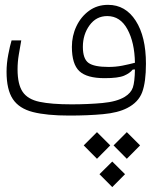

<svg xmlns="http://www.w3.org/2000/svg" viewBox="-20 -471 626 785"><path d="M263.2 1.5Q170.9 1.5 114.5 -12.9Q58.1 -27.3 32.5 -65.9Q6.8 -104.5 6.8 -177.7Q6.8 -211.9 13.9 -248.5Q21 -285.2 27.3 -305.7H66.9Q62 -277.8 56.9 -247.8Q51.8 -217.8 51.8 -187.5Q51.8 -126.5 72.5 -95.7Q93.3 -64.9 141.6 -54.7Q189.9 -44.4 272.9 -44.4Q339.8 -44.4 398.7 -49.8Q457.5 -55.2 490.2 -75.2Q515.6 -90.8 523.2 -113.3Q530.8 -135.7 531.7 -187L522.5 -186.5Q511.2 -171.9 487.3 -161.6Q463.4 -151.4 407.7 -151.4Q335.4 -151.4 304.7 -179.9Q273.9 -208.5 273.9 -279.3Q273.9 -324.7 292.5 -363.8Q311 -402.8 344.2 -427Q377.4 -451.2 421.9 -451.2Q493.2 -451.2 534.9 -386.2Q576.7 -321.3 576.7 -210.4Q576.7 -135.3 561.3 -94Q545.9 -52.7 500 -29.3Q462.4 -9.8 401.1 -4.2Q339.8 1.5 263.2 1.5ZM531.7 -214.4Q530.3 -297.4 501 -351.3Q471.7 -405.3 418.5 -405.3Q373.5 -405.3 346.2 -367.7Q318.8 -330.1 318.8 -279.3Q318.8 -230.5 341.8 -213.9Q364.7 -197.3 423.8 -197.3Q453.1 -197.3 480.2 -202.6Q507.3 -208 531.7 -214.4ZM376.5 69.3 430.7 123.5 376.5 178.2 322.3 123.5ZM498.5 69.3 552.7 123.5 498.5 178.2 444.3 123.5ZM439 189.5 491.2 241.2 439 293.9 386.7 241.2Z"/></svg>

Font: Cascadia Mono ExtraLight
Style: Regular
Weight: 200
Monospace: yes
Designer: Aaron Bell
Foundry: Saja Typeworks
Version: Version 2404.023; ttfautohint (v1.8.4)